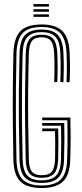

<svg xmlns="http://www.w3.org/2000/svg" viewBox="-20 -929 407 956"><path d="M187.8 7.2Q114.2 7.2 81.4 -25.5Q48.5 -58.2 46.5 -133.8Q44.8 -219.2 44 -304.8Q43.2 -390.2 43.9 -479.1Q44.5 -568 46.8 -663.5Q48.8 -738.2 80.6 -772.8Q112.5 -807.2 187.2 -807.2Q255.8 -807.2 289.2 -775.8Q322.8 -744.2 326.5 -667.5Q328.2 -630.8 328.4 -594.2Q328.5 -557.8 326.5 -520H311.2Q312.8 -552.5 313 -589.2Q313.2 -626 311.2 -666.5Q307.8 -736.5 278.4 -765.5Q249 -794.5 187.2 -794.5Q120 -794.5 92 -763.1Q64 -731.8 62 -663Q60 -572.8 59.2 -485.6Q58.5 -398.5 59.2 -311.4Q60 -224.2 62 -133.8Q63.8 -62.8 94 -34.1Q124.2 -5.5 187.8 -5.5Q252.2 -5.5 282.1 -34.8Q312 -64 314.2 -133.8Q315.8 -175 316.1 -210.5Q316.5 -246 316.2 -276.1Q316 -306.2 315.2 -330.2H190V-343.8H330.2Q331.5 -307 331.8 -255.8Q332 -204.5 329.8 -133Q327 -55.5 292.5 -24.1Q258 7.2 187.8 7.2ZM187.8 -18.2Q130.2 -18.2 104.6 -44.8Q79 -71.2 77.2 -134Q75.2 -224 74.2 -308.8Q73.2 -393.5 74.1 -480.1Q75 -566.8 77.2 -662.5Q79 -728 105 -754.9Q131 -781.8 187.2 -781.8Q242.2 -781.8 267.6 -755.2Q293 -728.8 295.8 -665.8Q297.8 -626.8 297.6 -591.6Q297.5 -556.5 296 -520H280.5Q282 -556.2 282.1 -591.4Q282.2 -626.5 280.5 -664.8Q278 -722.2 255.9 -745.6Q233.8 -769 187.2 -769Q139.2 -769 116.8 -745Q94.2 -721 92.8 -662Q90.2 -566 89.5 -479.1Q88.8 -392.2 89.6 -307.8Q90.5 -223.2 92.8 -134.5Q94.2 -78.8 116 -54.9Q137.8 -31 187.8 -31Q236.5 -31 259.2 -54.4Q282 -77.8 283.5 -135Q284.8 -179.2 284.8 -225.9Q284.8 -272.5 284 -303H190V-316.5H299.8Q300.8 -285 300.8 -241Q300.8 -197 299 -134.2Q296.8 -71.8 271.2 -45Q245.8 -18.2 187.8 -18.2ZM187.8 -43.8Q145.5 -43.8 127.4 -64.5Q109.2 -85.2 108 -135Q106 -224.5 105 -309.4Q104 -394.2 104.9 -480.8Q105.8 -567.2 108 -661.5Q109.5 -713 127.4 -734.6Q145.2 -756.2 187.2 -756.2Q226.8 -756.2 244.9 -735.5Q263 -714.8 265.2 -664Q266.8 -626.2 266.8 -592.4Q266.8 -558.5 265.2 -520H249.8Q250.8 -545.8 251.1 -568.9Q251.5 -592 251.2 -614.9Q251 -637.8 249.8 -662.8Q247.8 -708 233.5 -725.8Q219.2 -743.5 187.2 -743.5Q153.8 -743.5 139.2 -725.2Q124.8 -707 123.5 -661.2Q121 -567.8 120.2 -482.4Q119.5 -397 120.4 -312.2Q121.2 -227.5 123.5 -135.2Q124.5 -92.2 138.9 -74.4Q153.2 -56.5 187.8 -56.5Q222.8 -56.5 237.8 -74.2Q252.8 -92 254.2 -136.2Q255.2 -177.5 254.9 -214.9Q254.5 -252.2 253.8 -275.8H190V-289.2H269.5Q270 -266 270.5 -226.1Q271 -186.2 269.5 -135.5Q268 -85.5 249.1 -64.6Q230.2 -43.8 187.8 -43.8ZM146.8 -896V-908.8H223.8V-896ZM146.8 -845V-857.8H223.8V-845ZM146.8 -870.5V-883.2H223.8V-870.5Z"/></svg>

Font: Big Shoulders Inline Display Thin Medium
Style: Regular
Weight: 500
Version: Version 2.002